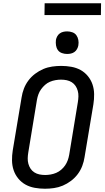

<svg xmlns="http://www.w3.org/2000/svg" viewBox="-20 -1146 640 1174"><path d="M255 8Q223 8 192.5 2.5Q162 -3 136.5 -17Q111 -31 92 -54Q73 -77 63.5 -105Q54 -133 53.5 -164.5Q53 -196 58 -227L112 -550Q116 -577 126 -603.5Q136 -630 153.5 -653.5Q171 -677 195 -695Q219 -713 245 -724Q271 -735 299 -739Q327 -743 354 -743Q386 -743 416.5 -737.5Q447 -732 472.5 -718Q498 -704 517 -681Q536 -658 545.5 -630Q555 -602 555.5 -570.5Q556 -539 551 -508L497 -185Q493 -158 483 -131.5Q473 -105 455.5 -81.5Q438 -58 414 -40Q390 -22 364 -11Q338 0 310 4Q282 8 255 8ZM256 -76Q272 -76 289.5 -79Q307 -82 323.5 -89Q340 -96 354 -108Q368 -120 378 -134.5Q388 -149 394 -165.5Q400 -182 403 -199L456 -521Q459 -539 459.5 -556.5Q460 -574 455.5 -590.5Q451 -607 442 -620.5Q433 -634 419 -643Q405 -652 388 -655.5Q371 -659 353 -659Q337 -659 319.5 -656Q302 -653 285.5 -646Q269 -639 255.5 -627Q242 -615 231.5 -600.5Q221 -586 215 -569.5Q209 -553 206 -536L153 -214Q150 -196 149.5 -178.5Q149 -161 153.5 -144.5Q158 -128 167 -114.5Q176 -101 190 -92Q204 -83 221 -79.5Q238 -76 256 -76ZM390 -816Q374 -816 358.5 -821.5Q343 -827 334 -839.5Q325 -852 322.5 -868.5Q320 -885 322 -902Q324 -913 330 -924Q336 -935 346 -942Q356 -949 367.5 -951.5Q379 -954 391 -954Q407 -954 422.5 -948.5Q438 -943 447 -930.5Q456 -918 459 -901.5Q462 -885 459 -868Q457 -857 451 -846Q445 -835 435 -828Q425 -821 413.5 -818.5Q402 -816 390 -816ZM597 -1054H252L253 -1126H598Z"/></svg>

Font: Iosevka Custom Medium Oblique
Style: Regular
Weight: 500
Italic angle: -9°
Designer: Belleve Invis
Foundry: Belleve Invis
Version: Version 27.0.1